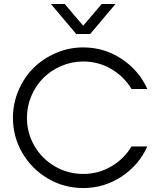

<svg xmlns="http://www.w3.org/2000/svg" viewBox="-20 -948 820 978"><path d="M368.2 -774.9 239.3 -927.7H309.6L403.8 -816.9L498 -927.7H568.4L439.5 -774.9ZM403.8 -62Q481 -62 546.4 -100.1Q611.8 -138.2 649.9 -202.1H730.5Q688 -107.4 599.6 -48.8Q511.2 9.8 403.8 9.8Q306.6 9.8 224.4 -38.3Q142.1 -86.4 94 -168.7Q45.9 -251 45.9 -348.1Q45.9 -420.9 74.2 -487.3Q102.5 -553.7 150.6 -601.6Q198.7 -649.4 264.9 -678Q331.1 -706.5 403.8 -706.5Q511.2 -706.5 599.6 -647.9Q688 -589.4 730.5 -494.6H649.9Q611.8 -558.6 546.4 -596.7Q481 -634.8 403.8 -634.8Q345.7 -634.8 292.5 -612.1Q239.3 -589.4 200.9 -551Q162.6 -512.7 139.9 -459.5Q117.2 -406.2 117.2 -348.1Q117.2 -270.5 155.5 -204.6Q193.8 -138.7 260 -100.3Q326.2 -62 403.8 -62Z"/></svg>

Font: Basically A Sans Serif
Style: Regular
Weight: 400
Designer: Hyung-Suk Kim
Foundry: Mental Design
Version: 1.000